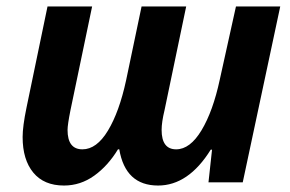

<svg xmlns="http://www.w3.org/2000/svg" viewBox="-20 -564 898 594"><path d="M50 -140Q50 -173 62 -231L127 -544H265L198 -223Q189 -178 189 -162Q189 -102 235 -102Q279 -102 314 -160Q349 -218 370 -315L418 -544H556L489 -223Q480 -186 480 -162Q480 -102 525 -102Q568 -102 603.5 -161Q639 -220 660 -318L710 -544H847L731 0H625L636 -101H632Q563 10 469 10Q368 10 349 -102H345Q314 -51 271.5 -20.5Q229 10 178 10Q116 10 83 -30Q50 -70 50 -140Z"/></svg>

Font: Noto Sans Display
Style: Bold Italic
Weight: 700
Italic angle: -12°
Designer: Monotype Design team
Foundry: Monotype Imaging Inc.
Version: Version 1.000